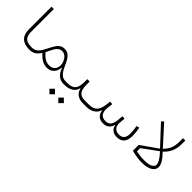

<svg xmlns="http://www.w3.org/2000/svg" viewBox="69 -1493 2596 2596"><g transform="rotate(45 1367.0 -195.5)"><path d="M88.4 -624H132.8V-193.8Q132.8 -115.2 165.8 -80.1Q198.7 -44.9 285.6 -44.9H286.1V0H285.6Q88.4 0 88.4 -193.4Z M286.1 -44.9Q333.5 -44.9 364.3 -66.9Q395 -88.9 416.3 -124Q437.5 -159.2 456.5 -198.7Q475.6 -238.3 496.3 -272.2Q517.1 -306.2 545.7 -326.7Q574.2 -347.2 617.2 -347.2Q661.1 -347.2 690.7 -325.4Q720.2 -303.7 741 -268.8Q761.7 -233.9 778.8 -193.8Q796.4 -154.3 816.2 -120.4Q835.9 -86.4 864.7 -65.7Q893.6 -44.9 937 -44.9H937.5V0H937Q875 0 833.5 -40.5Q792 -81.1 773.4 -138.7L768.6 -138.2Q763.7 -70.8 724.6 -32.7Q685.5 5.4 627.4 5.4Q573.2 5.4 528.1 -21.5Q482.9 -48.3 443.8 -95.2Q418.5 -54.7 382.1 -27.3Q345.7 0 286.1 0Q274.9 0 274.9 -22.5Q274.9 -44.9 286.1 -44.9ZM465.8 -130.4Q503.4 -85.9 542 -62.5Q580.6 -39.1 627.9 -39.1Q678.2 -39.1 707.5 -70.1Q736.8 -101.1 736.8 -151.4Q736.8 -185.1 721.4 -219.7Q706.1 -254.4 678.7 -278.1Q651.4 -301.8 616.2 -301.8Q582.5 -301.8 559.6 -283.9Q536.6 -266.1 519.5 -237.3Q502.4 -208.5 486.3 -174.3Z M1168 -216.3Q1168 -163.6 1179 -125.2Q1189.9 -86.9 1220.5 -65.9Q1251 -44.9 1309.1 -44.9H1352.5V0H1307.6Q1245.6 0 1202.4 -30.5Q1159.2 -61 1147 -118.7H1142.1Q1130.4 -60.1 1080.3 -30Q1030.3 0 965.3 0H937.5Q926.3 0 926.3 -22.5Q926.3 -44.9 937.5 -44.9H965.3Q1031.2 -44.9 1065.2 -65.9Q1099.1 -86.9 1111.1 -125.5Q1123 -164.1 1123 -216.3V-272.9H1168ZM852.5 180.2 905.3 127.4 958.5 180.2 905.3 233.4ZM1022.5 180.2 1075.2 127.4 1128.4 180.2 1075.2 233.4Z M1696.8 -44.9Q1747.6 -44.9 1773.7 -75.7Q1799.8 -106.4 1806.6 -174.3L1814.5 -255.4L1856.9 -251L1850.1 -177.2Q1843.8 -109.4 1872.8 -77.1Q1901.9 -44.9 1956.5 -44.9Q2055.7 -44.9 2055.7 -164.6Q2055.7 -182.1 2053.7 -206.5Q2051.8 -231 2048.6 -255.1Q2045.4 -279.3 2042 -295.4L2085 -305.7Q2090.3 -278.8 2095 -237.3Q2099.6 -195.8 2099.6 -165Q2099.6 0 1959.5 0Q1904.3 0 1871.8 -25.9Q1839.4 -51.8 1829.6 -99.1H1824.7Q1798.8 0 1695.3 0Q1637.7 0 1604.5 -30.3Q1571.3 -60.5 1563.5 -115.2H1558.6Q1545.4 -63.5 1497.3 -31.7Q1449.2 0 1380.9 0H1352.5Q1341.3 0 1341.3 -22.5Q1341.3 -44.9 1352.5 -44.9H1380.9Q1460.9 -44.9 1499.8 -85.4Q1538.6 -126 1549.3 -218.3L1555.7 -276.9L1600.6 -272.9L1591.3 -187.5Q1583.5 -118.2 1611.1 -81.5Q1638.7 -44.9 1696.8 -44.9Z M2262.2 -604 2510.3 -329.6Q2558.6 -376 2580.6 -429.7Q2602.5 -483.4 2602.5 -554.7V-624H2647V-554.7Q2647 -476.1 2620.4 -414.6Q2593.8 -353 2537.1 -300.8Q2591.8 -244.6 2619.4 -199.2Q2647 -153.8 2647 -114.7Q2647 -76.7 2620.4 -49.8Q2593.8 -22.9 2547.4 -9Q2501 4.9 2441.4 4.9Q2394 4.9 2344 -2.9Q2293.9 -10.7 2243.2 -24.4V-135.3L2482.9 -304.2L2231 -574.2ZM2507.3 -278.8 2288.1 -119.1V-58.1Q2369.6 -40.5 2444.8 -40.5Q2523.4 -40.5 2564.2 -62.7Q2605 -85 2605 -117.2Q2605 -143.6 2581.8 -183.8Q2558.6 -224.1 2507.3 -278.8Z"/></g></svg>

Font: Estedad-FD ExtraLight
Style: Regular
Weight: 200
Designer: Amin Abedi
Version: Version 7.3